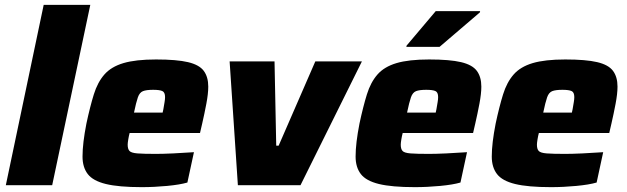

<svg xmlns="http://www.w3.org/2000/svg" viewBox="-20 -763 2583 791"><path d="M4 0 160 -743H352L195 0Z M564 8Q469 8 416 -5Q363 -18 341.5 -46Q320 -74 320 -118Q320 -146 324 -179.5Q328 -213 336 -254Q351 -324 366.5 -374Q382 -424 410 -456Q438 -488 488.5 -503Q539 -518 623 -518Q708 -518 754.5 -507Q801 -496 819.5 -471Q838 -446 838 -406Q838 -377 830 -335Q822 -293 813 -254L804 -215H514Q511 -204 508.5 -189Q506 -174 506 -167Q506 -149 513.5 -141Q521 -133 546 -131Q571 -129 622 -129Q650 -129 693.5 -131Q737 -133 779 -136L752 -11Q721 -2 668 3Q615 8 564 8ZM532 -299H650L653 -313Q656 -331 658 -342.5Q660 -354 660 -363Q660 -383 648.5 -388Q637 -393 611 -393Q583 -393 569 -387.5Q555 -382 548 -362Q541 -342 532 -299Z M960 0 926 -510H1111L1118 -163H1128L1279 -510H1471L1218 0Z M1689 8Q1594 8 1541 -5Q1488 -18 1466.5 -46Q1445 -74 1445 -118Q1445 -146 1449 -179.5Q1453 -213 1461 -254Q1476 -324 1491.5 -374Q1507 -424 1535 -456Q1563 -488 1613.5 -503Q1664 -518 1748 -518Q1833 -518 1879.5 -507Q1926 -496 1944.5 -471Q1963 -446 1963 -406Q1963 -377 1955 -335Q1947 -293 1938 -254L1929 -215H1639Q1636 -204 1633.5 -189Q1631 -174 1631 -167Q1631 -149 1638.5 -141Q1646 -133 1671 -131Q1696 -129 1747 -129Q1775 -129 1818.5 -131Q1862 -133 1904 -136L1877 -11Q1846 -2 1793 3Q1740 8 1689 8ZM1657 -299H1775L1778 -313Q1781 -331 1783 -342.5Q1785 -354 1785 -363Q1785 -383 1773.5 -388Q1762 -393 1736 -393Q1708 -393 1694 -387.5Q1680 -382 1673 -362Q1666 -342 1657 -299ZM1654 -570 1655 -575 1775 -717H1958L1957 -712L1791 -570Z M2250 8Q2155 8 2102 -5Q2049 -18 2027.5 -46Q2006 -74 2006 -118Q2006 -146 2010 -179.5Q2014 -213 2022 -254Q2037 -324 2052.5 -374Q2068 -424 2096 -456Q2124 -488 2174.5 -503Q2225 -518 2309 -518Q2394 -518 2440.5 -507Q2487 -496 2505.5 -471Q2524 -446 2524 -406Q2524 -377 2516 -335Q2508 -293 2499 -254L2490 -215H2200Q2197 -204 2194.5 -189Q2192 -174 2192 -167Q2192 -149 2199.5 -141Q2207 -133 2232 -131Q2257 -129 2308 -129Q2336 -129 2379.5 -131Q2423 -133 2465 -136L2438 -11Q2407 -2 2354 3Q2301 8 2250 8ZM2218 -299H2336L2339 -313Q2342 -331 2344 -342.5Q2346 -354 2346 -363Q2346 -383 2334.5 -388Q2323 -393 2297 -393Q2269 -393 2255 -387.5Q2241 -382 2234 -362Q2227 -342 2218 -299Z"/></svg>

Font: Saira ExtraBold
Style: Italic
Weight: 800
Italic angle: -12°
Designer: Hector Gatti with collaboration of the Omnibus-Type team
Foundry: Omnibus-Type
Version: Version 1.100; ttfautohint (v1.8.3)